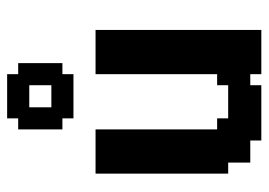

<svg xmlns="http://www.w3.org/2000/svg" viewBox="-122 -594 716 511"><g transform="rotate(-90 235.5 -338.0)"><path d="M411.8 0H382.4V-29.4H411.8ZM382.4 0H352.9V-29.4H382.4ZM352.9 0H323.5V-29.4H352.9ZM411.8 -58.8H382.4V-88.2H411.8ZM411.8 -29.4H382.4V-58.8H411.8ZM352.9 -411.8H323.5V-441.2H352.9ZM382.4 -411.8H352.9V-441.2H382.4ZM411.8 -382.4H382.4V-411.8H411.8ZM411.8 -352.9H382.4V-382.4H411.8ZM411.8 -411.8H382.4V-441.2H411.8ZM264.7 0H235.3V-29.4H264.7ZM323.5 0H294.1V-29.4H323.5ZM235.3 0H205.9V-29.4H235.3ZM205.9 0H176.5V-29.4H205.9ZM176.5 0H147.1V-29.4H176.5ZM147.1 0H117.6V-29.4H147.1ZM117.6 -29.4H88.2V-58.8H117.6ZM147.1 -29.4H117.6V-58.8H147.1ZM147.1 -58.8H117.6V-88.2H147.1ZM88.2 -29.4H58.8V-58.8H88.2ZM88.2 -58.8H58.8V-88.2H88.2ZM117.6 -58.8H88.2V-88.2H117.6ZM147.1 -88.2H117.6V-117.6H147.1ZM176.5 -88.2H147.1V-117.6H176.5ZM117.6 -88.2H88.2V-117.6H117.6ZM88.2 -88.2H58.8V-117.6H88.2ZM58.8 -88.2H29.4V-117.6H58.8ZM58.8 -117.6H29.4V-147.1H58.8ZM58.8 -147.1H29.4V-176.5H58.8ZM58.8 -176.5H29.4V-205.9H58.8ZM58.8 -205.9H29.4V-235.3H58.8ZM58.8 -235.3H29.4V-264.7H58.8ZM58.8 -264.7H29.4V-294.1H58.8ZM58.8 -294.1H29.4V-323.5H58.8ZM58.8 -323.5H29.4V-352.9H58.8ZM88.2 -323.5H58.8V-352.9H88.2ZM88.2 -352.9H58.8V-382.4H88.2ZM88.2 -382.4H58.8V-411.8H88.2ZM117.6 -382.4H88.2V-411.8H117.6ZM147.1 -382.4H117.6V-411.8H147.1ZM147.1 -323.5H117.6V-352.9H147.1ZM147.1 -352.9H117.6V-382.4H147.1ZM117.6 -352.9H88.2V-382.4H117.6ZM117.6 -323.5H88.2V-352.9H117.6ZM117.6 -294.1H88.2V-323.5H117.6ZM147.1 -294.1H117.6V-323.5H147.1ZM147.1 -264.7H117.6V-294.1H147.1ZM147.1 -235.3H117.6V-264.7H147.1ZM147.1 -205.9H117.6V-235.3H147.1ZM147.1 -176.5H117.6V-205.9H147.1ZM147.1 -147.1H117.6V-176.5H147.1ZM147.1 -117.6H117.6V-147.1H147.1ZM117.6 -117.6H88.2V-147.1H117.6ZM117.6 -147.1H88.2V-176.5H117.6ZM117.6 -176.5H88.2V-205.9H117.6ZM117.6 -205.9H88.2V-235.3H117.6ZM117.6 -235.3H88.2V-264.7H117.6ZM117.6 -264.7H88.2V-294.1H117.6ZM88.2 -294.1H58.8V-323.5H88.2ZM88.2 -264.7H58.8V-294.1H88.2ZM88.2 -235.3H58.8V-264.7H88.2ZM88.2 -205.9H58.8V-235.3H88.2ZM88.2 -176.5H58.8V-205.9H88.2ZM88.2 -147.1H58.8V-176.5H88.2ZM88.2 -117.6H58.8V-147.1H88.2ZM147.1 -411.8H117.6V-441.2H147.1ZM323.5 -411.8H294.1V-441.2H323.5ZM323.5 -382.4H294.1V-411.8H323.5ZM352.9 -382.4H323.5V-411.8H352.9ZM382.4 -382.4H352.9V-411.8H382.4ZM382.4 -147.1H352.9V-176.5H382.4ZM382.4 -117.6H352.9V-147.1H382.4ZM411.8 -88.2H382.4V-117.6H411.8ZM382.4 -58.8H352.9V-88.2H382.4ZM352.9 -29.4H323.5V-58.8H352.9ZM323.5 -29.4H294.1V-58.8H323.5ZM294.1 -29.4H264.7V-58.8H294.1ZM294.1 -58.8H264.7V-88.2H294.1ZM294.1 -88.2H264.7V-117.6H294.1ZM323.5 -88.2H294.1V-117.6H323.5ZM352.9 -88.2H323.5V-117.6H352.9ZM323.5 -117.6H294.1V-147.1H323.5ZM323.5 -147.1H294.1V-176.5H323.5ZM323.5 -176.5H294.1V-205.9H323.5ZM323.5 -352.9H294.1V-382.4H323.5ZM352.9 -352.9H323.5V-382.4H352.9ZM352.9 -147.1H323.5V-176.5H352.9ZM352.9 -117.6H323.5V-147.1H352.9ZM352.9 -58.8H323.5V-88.2H352.9ZM323.5 -58.8H294.1V-88.2H323.5ZM264.7 -29.4H235.3V-58.8H264.7ZM235.3 -29.4H205.9V-58.8H235.3ZM205.9 -29.4H176.5V-58.8H205.9ZM176.5 -29.4H147.1V-58.8H176.5ZM176.5 -58.8H147.1V-88.2H176.5ZM205.9 -58.8H176.5V-88.2H205.9ZM235.3 -58.8H205.9V-88.2H235.3ZM264.7 -58.8H235.3V-88.2H264.7ZM382.4 -29.4H352.9V-58.8H382.4ZM382.4 -352.9H352.9V-382.4H382.4ZM382.4 -88.2H352.9V-117.6H382.4ZM411.8 -117.6H382.4V-147.1H411.8ZM411.8 -147.1H382.4V-176.5H411.8ZM411.8 -323.5H382.4V-352.9H411.8ZM382.4 -323.5H352.9V-352.9H382.4ZM352.9 -323.5H323.5V-352.9H352.9ZM323.5 -323.5H294.1V-352.9H323.5ZM352.9 -176.5H323.5V-205.9H352.9ZM382.4 -176.5H352.9V-205.9H382.4ZM411.8 -176.5H382.4V-205.9H411.8ZM411.8 -205.9H382.4V-235.3H411.8ZM411.8 -235.3H382.4V-264.7H411.8ZM411.8 -264.7H382.4V-294.1H411.8ZM382.4 -264.7H352.9V-294.1H382.4ZM382.4 -294.1H352.9V-323.5H382.4ZM352.9 -294.1H323.5V-323.5H352.9ZM411.8 -294.1H382.4V-323.5H411.8ZM323.5 -294.1H294.1V-323.5H323.5ZM323.5 -264.7H294.1V-294.1H323.5ZM323.5 -235.3H294.1V-264.7H323.5ZM323.5 -205.9H294.1V-235.3H323.5ZM352.9 -205.9H323.5V-235.3H352.9ZM382.4 -205.9H352.9V-235.3H382.4ZM382.4 -235.3H352.9V-264.7H382.4ZM352.9 -264.7H323.5V-294.1H352.9ZM352.9 -235.3H323.5V-264.7H352.9ZM117.6 -411.8H88.2V-441.2H117.6ZM88.2 -411.8H58.8V-441.2H88.2ZM58.8 -411.8H29.4V-441.2H58.8ZM58.8 -382.4H29.4V-411.8H58.8ZM58.8 -352.9H29.4V-382.4H58.8ZM205.9 -647.1H235.3V-617.6H205.9ZM176.5 -617.6H205.9V-588.2H176.5ZM235.3 -647.1H264.7V-617.6H235.3ZM176.5 -588.2H205.9V-558.8H176.5ZM264.7 -617.6H294.1V-588.2H264.7ZM264.7 -588.2H294.1V-558.8H264.7ZM205.9 -558.8H235.3V-529.4H205.9ZM235.3 -558.8H264.7V-529.4H235.3ZM176.5 -647.1H205.9V-617.6H176.5ZM176.5 -558.8H205.9V-529.4H176.5ZM264.7 -558.8H294.1V-529.4H264.7ZM264.7 -647.1H294.1V-617.6H264.7ZM205.9 -529.4H235.3V-500H205.9ZM235.3 -529.4H264.7V-500H235.3ZM205.9 -676.5H235.3V-647.1H205.9ZM235.3 -676.5H264.7V-647.1H235.3ZM294.1 -617.6H323.5V-588.2H294.1ZM294.1 -588.2H323.5V-558.8H294.1ZM147.1 -617.6H176.5V-588.2H147.1ZM147.1 -588.2H176.5V-558.8H147.1ZM147.1 -558.8H176.5V-529.4H147.1ZM176.5 -529.4H205.9V-500H176.5ZM147.1 -647.1H176.5V-617.6H147.1ZM176.5 -676.5H205.9V-647.1H176.5ZM264.7 -676.5H294.1V-647.1H264.7ZM294.1 -647.1H323.5V-617.6H294.1ZM294.1 -558.8H323.5V-529.4H294.1ZM264.7 -529.4H294.1V-500H264.7Z"/></g></svg>

Font: Jersey 20
Style: Regular
Weight: 400
Designer: Sarah Cadigan-Fried
Version: Version 1.000; ttfautohint (v1.8.4.7-5d5b)